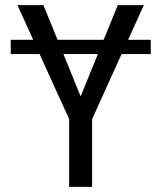

<svg xmlns="http://www.w3.org/2000/svg" viewBox="-20 -731 632 751"><path d="M205.1 -575.2 149.9 -710.9H48.3L109.9 -575.2H22V-519.5H134.8L250.5 -265.1V0H340.3V-265.1L455.6 -519.5H569.8V-575.2H481L542.5 -710.9H440.9L385.3 -575.2ZM295.4 -354 228 -519.5H362.8Z"/></svg>

Font: Roboto Condensed
Style: Regular
Weight: 400
Designer: Google
Version: Version 2.134; 2016